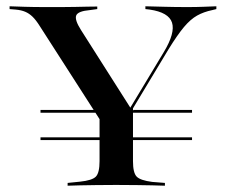

<svg xmlns="http://www.w3.org/2000/svg" viewBox="-20 -591 717 611"><path d="M108.9 -145.2V-154H591.1V-145.2ZM108.9 -232.3V-241.1H312.9L321 -232.3ZM397.6 -232.3 404.8 -241.1H591.1V-232.3ZM329.8 -160.5 106.5 -508.1Q94.4 -527.4 83.5 -537.9Q72.6 -548.4 60.1 -553.6Q47.6 -558.9 29.8 -560.5L10.5 -562.1V-571Q29.8 -570.2 58.5 -569.4Q87.1 -568.5 122.6 -568.5H125H129.8Q154 -568.5 176.6 -568.5Q199.2 -568.5 219.8 -569Q240.3 -569.4 257.7 -569.8Q275 -570.2 289.5 -570.2V-562.1L266.1 -558.9Q228.2 -555.6 222.6 -541.9Q216.9 -528.2 237.9 -495.2L398.4 -242.7L385.5 -233.1L501.6 -425.8Q537.9 -486.3 527.4 -519Q516.9 -551.6 456.5 -560.5L442.7 -562.1V-571Q473.4 -570.2 505.6 -569.4Q537.9 -568.5 575.8 -568.5Q605.6 -568.5 627 -569.4Q648.4 -570.2 668.5 -571V-562.1L655.6 -558.9Q628.2 -553.2 607.3 -541.5Q586.3 -529.8 565.3 -504.8Q544.4 -479.8 516.1 -433.9L351.6 -160.5ZM341.9 -2.4Q312.1 -2.4 285.1 -2Q258.1 -1.6 235.5 -1.2Q212.9 -0.8 195.2 0V-8.9L234.7 -12.9Q273.4 -16.9 285.1 -29Q296.8 -41.1 296.8 -78.2V-250.8L362.1 -188.7L403.2 -254V-78.2Q403.2 -41.1 414.9 -29Q426.6 -16.9 464.5 -12.1L504.8 -8.9V0Q487.1 -0.8 464.5 -1.2Q441.9 -1.6 415.3 -2Q388.7 -2.4 357.3 -2.4H350Z"/></svg>

Font: Playfair 144pt SemiExpanded SemiBold
Style: Regular
Weight: 600
Width: 6
Designer: Claus Eggers Sørensen
Foundry: Claus Eggers Sørensen
Version: Version 2.203